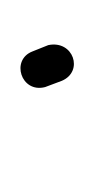

<svg xmlns="http://www.w3.org/2000/svg" viewBox="26 -404 91 183"><g transform="rotate(-90 71.5 -312.5)"><path d="M80 -315 86 -299C95 -278 125 -288 120 -312L114 -327C106 -348 74 -338 80 -315Z"/></g></svg>

Font: Stray Cat
Style: UltExt
Weight: 400
Version: Version 1.0